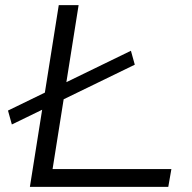

<svg xmlns="http://www.w3.org/2000/svg" viewBox="-20 -725 745 745"><path d="M96 0 208 -705H285L184 -69H645L633 0ZM26 -242 11 -296 488 -528 503 -474Z"/></svg>

Font: Nunito Sans 7pt Expanded Light
Style: Italic
Weight: 300
Width: 7
Italic angle: -9°
Designer: Vernon Adams
Foundry: Vernon Adams
Version: Version 3.101;gftools[0.9.27]